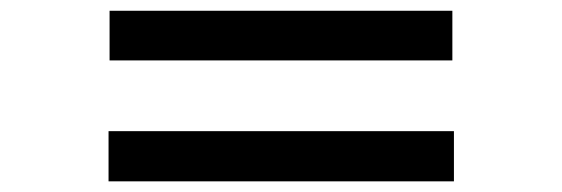

<svg xmlns="http://www.w3.org/2000/svg" viewBox="-20 -556 1040 355"><path d="M182.6 -444.3V-536.1H816.4V-444.3ZM180.7 -220.7V-313.5H819.3V-220.7Z"/></svg>

Font: Gothic A1 SemiBold
Style: Regular
Weight: 600
Version: Version 2.50